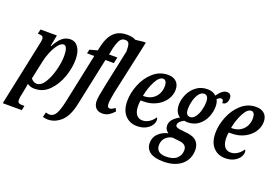

<svg xmlns="http://www.w3.org/2000/svg" viewBox="-145 -1172 2631 1814"><g transform="rotate(20 1171.0 -265.0)"><path d="M116 -395Q126 -442 126 -454Q126 -475 115 -482.5Q104 -490 82 -490H69L79 -536H244L222 -424H228Q259 -483 294.5 -514.5Q330 -546 379 -546Q429 -546 458.5 -502.5Q488 -459 488 -381Q488 -298 456.5 -207.5Q425 -117 364.5 -54.5Q304 8 222 9Q201 11 180 5Q159 -1 143 -13Q142 -9 140.5 4.5Q139 18 135 35L123 98Q114 131 114 157Q114 179 125 186.5Q136 194 159 194H183L174 240H-18ZM375 -379Q375 -422 365.5 -450Q356 -478 334 -478Q308 -478 280.5 -443Q253 -408 231.5 -357Q210 -306 201 -261L161 -75Q169 -62 185 -52Q201 -42 219 -42Q263 -42 298.5 -98.5Q334 -155 354.5 -235Q375 -315 375 -379Z M383 232 395 183Q416 190 432 190Q471 190 494.5 151Q518 112 538 19L642 -475H569L578 -515L655 -536L667 -589Q688 -678 736.5 -724Q785 -770 866 -770Q922 -770 955 -751L1030 -760H1057L938 -214Q922 -132 922 -102Q922 -58 948 -58Q967 -58 999 -83L1015 -53Q990 -25 962.5 -7.5Q935 10 896 10Q854 10 831 -16Q808 -42 808 -83Q808 -108 814 -142Q820 -176 834 -246L913 -618Q914 -671 905 -694.5Q896 -718 866 -718Q833 -718 815.5 -692Q798 -666 781 -600L768 -536H852L839 -475H754L653 2Q627 129 566.5 184.5Q506 240 432 240Q420 240 406 237.5Q392 235 383 232Z M1080 -184Q1080 -263 1114 -348Q1148 -433 1212 -489.5Q1276 -546 1360 -546Q1414 -546 1444 -517Q1474 -488 1474 -437Q1474 -383 1441.5 -335Q1409 -287 1352 -258.5Q1295 -230 1227 -230H1197Q1192 -207 1192 -177Q1192 -120 1213.5 -89Q1235 -58 1276 -58Q1313 -58 1345 -79.5Q1377 -101 1396 -132Q1405 -126 1405 -107Q1405 -81 1387 -54Q1369 -27 1333 -8.5Q1297 10 1246 10Q1173 10 1126.5 -40Q1080 -90 1080 -184ZM1212 -278Q1255 -278 1290.5 -297.5Q1326 -317 1346 -352.5Q1366 -388 1366 -434Q1366 -464 1356 -480Q1346 -496 1328 -496Q1289 -496 1253.5 -428.5Q1218 -361 1203 -278Z M1415 117Q1415 59 1454 22Q1493 -15 1550 -28Q1534 -38 1523.5 -55Q1513 -72 1513 -95Q1513 -127 1534.5 -153.5Q1556 -180 1602 -206Q1577 -221 1563.5 -249.5Q1550 -278 1550 -317Q1550 -368 1574 -421.5Q1598 -475 1645 -510.5Q1692 -546 1757 -546Q1813 -546 1844 -514Q1892 -584 1939 -584Q1961 -584 1972 -571.5Q1983 -559 1983 -538Q1983 -511 1970.5 -490.5Q1958 -470 1930 -470Q1933 -508 1907 -508Q1896 -508 1887.5 -503Q1879 -498 1867 -488Q1883 -459 1883 -417Q1883 -364 1861 -311Q1839 -258 1793.5 -222.5Q1748 -187 1682 -187Q1664 -187 1652 -191Q1629 -181 1612 -164.5Q1595 -148 1595 -130Q1595 -116 1606 -109.5Q1617 -103 1637 -100L1723 -90Q1843 -74 1843 37Q1843 93 1815 139.5Q1787 186 1731 213Q1675 240 1595 240Q1504 240 1459.5 207.5Q1415 175 1415 117ZM1785 -427Q1785 -495 1741 -495Q1712 -495 1689.5 -465Q1667 -435 1655.5 -391.5Q1644 -348 1644 -310Q1644 -242 1688 -242Q1718 -242 1740 -272Q1762 -302 1773.5 -345Q1785 -388 1785 -427ZM1746 71Q1746 12 1672 5L1602 -3Q1557 4 1530.5 34Q1504 64 1504 107Q1504 187 1604 187Q1675 187 1710.5 154Q1746 121 1746 71Z M1966 -184Q1966 -263 2000 -348Q2034 -433 2098 -489.5Q2162 -546 2246 -546Q2300 -546 2330 -517Q2360 -488 2360 -437Q2360 -383 2327.5 -335Q2295 -287 2238 -258.5Q2181 -230 2113 -230H2083Q2078 -207 2078 -177Q2078 -120 2099.5 -89Q2121 -58 2162 -58Q2199 -58 2231 -79.5Q2263 -101 2282 -132Q2291 -126 2291 -107Q2291 -81 2273 -54Q2255 -27 2219 -8.5Q2183 10 2132 10Q2059 10 2012.5 -40Q1966 -90 1966 -184ZM2098 -278Q2141 -278 2176.5 -297.5Q2212 -317 2232 -352.5Q2252 -388 2252 -434Q2252 -464 2242 -480Q2232 -496 2214 -496Q2175 -496 2139.5 -428.5Q2104 -361 2089 -278Z"/></g></svg>

Font: Noto Serif CondSemiBold
Style: Italic
Weight: 600
Width: 3
Italic angle: -12°
Designer: Monotype Design Team
Foundry: Monotype Imaging Inc.
Version: Version 1.001